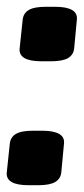

<svg xmlns="http://www.w3.org/2000/svg" viewBox="-35 -545 247 567"><path d="M50 2Q-19 2 -15 -36L-6 -121Q-4 -140 12 -149.5Q28 -159 63 -159H89Q158 -159 154 -121L146 -36Q144 -17 128 -7.5Q112 2 77 2ZM88 -364Q19 -364 23 -402L32 -487Q34 -506 50 -515.5Q66 -525 101 -525H127Q196 -525 192 -487L184 -402Q182 -383 166 -373.5Q150 -364 115 -364Z"/></svg>

Font: Asap Condensed Condensed ExtraBold
Style: Italic
Weight: 800
Width: 3
Italic angle: -6°
Designer: Pablo Cosgaya
Foundry: Omnibus-Type
Version: Version 3.001; ttfautohint (v1.8.4.7-5d5b)